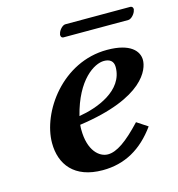

<svg xmlns="http://www.w3.org/2000/svg" viewBox="-93 -665 702 757"><g transform="rotate(-15 258.5 -287.0)"><path d="M485 -536C498 -536 514 -555 516 -568C517 -570 517 -571 517 -572C517 -578 514 -584 505 -584H241C228 -584 213 -565 211 -553C210 -551 210 -550 210 -548C210 -542 213 -536 220 -536ZM500 -369C500 -405 469 -444 373 -444C190 -444 69 -271 69 -145C69 -58 119 10 235 10C326 10 397 -31 454 -110L410 -139C350 -75 307 -45 271 -45C236 -45 194 -80 194 -167C194 -171 194 -178 195 -186C465 -224 500 -332 500 -369ZM389 -370C389 -273 275 -232 201 -220C236 -360 311 -405 350 -405C373 -405 389 -395 389 -370Z"/></g></svg>

Font: Linux Libertine O
Style: Bold Italic
Weight: 700
Italic angle: -11.5°
Designer: Philipp H. Poll
Foundry: Philipp H. Poll
Version: Version 4.1.0